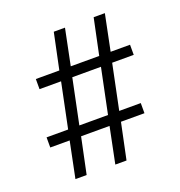

<svg xmlns="http://www.w3.org/2000/svg" viewBox="-118 -754 786 837"><g transform="rotate(-20 275.0 -335.0)"><path d="M91 -17 125 -184H35V-231H135L178 -439H78V-486H187L222 -653H274L240 -486H372L407 -653H459L425 -486H515V-439H415L372 -231H472V-184H363L328 -17H276L310 -184H178L143 -17ZM320 -231 363 -439H230L187 -231Z"/></g></svg>

Font: Lode Dark Term
Style: Regular
Weight: 400
Monospace: yes
Designer: Belleve Invis
Foundry: Belleve Invis
Version: Version 29.2.0